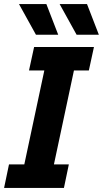

<svg xmlns="http://www.w3.org/2000/svg" viewBox="-20 -920 504 940"><path d="M0 0 24 -115H99L197 -575H122L147 -690H440L415 -575H342L244 -115H317L293 0ZM73 -900H207L265 -750H156ZM272 -900H406L464 -750H355Z"/></svg>

Font: Radio Canada Condensed
Style: Bold Italic
Weight: 700
Width: 3
Italic angle: -12°
Designer: Charles Daoud, Etienne Aubert Bonn, Alexandre Saumier Demers, Jacques Le Bailly
Foundry: Radio-Canada
Version: Version 2.104; ttfautohint (v1.8.4.7-5d5b);gftools[0.9.28.de